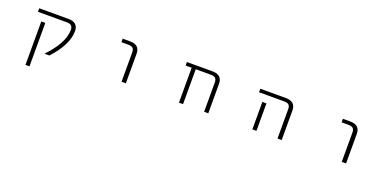

<svg xmlns="http://www.w3.org/2000/svg" viewBox="-2 -1380 5003 2458"><g transform="rotate(20 2500.0 -151.5)"><path d="M635.7 -522.5Q767.6 -522.5 767.6 -402.3Q767.6 -217.8 565.4 1H499Q711.9 -222.7 711.9 -399.4Q711.9 -439.5 692.4 -457Q672.9 -474.6 627 -474.6H237.3V-522.5ZM319.3 218.8V-373H374V218.8Z M1374 -474.6V-522.5H1474.6Q1606.4 -522.5 1607.4 -402.3V1H1548.8V-398.4Q1548.8 -439.5 1529.8 -457Q1510.7 -474.6 1464.8 -474.6Z M2673.8 -398.4Q2673.8 -439.5 2654.8 -457Q2635.7 -474.6 2588.9 -474.6H2386.7V1H2331.1V-474.6H2249V-522.5H2596.7Q2729.5 -522.5 2730.5 -402.3V1H2673.8Z M3249 -474.6V-522.5H3596.7Q3729.5 -522.5 3730.5 -402.3V1H3673.8V-398.4Q3673.8 -439.5 3654.8 -457Q3635.7 -474.6 3588.9 -474.6ZM3386.7 -373V-49.8V1H3331.1V-49.8V-373Z M4374 -474.6V-522.5H4474.6Q4606.4 -522.5 4607.4 -402.3V1H4548.8V-398.4Q4548.8 -439.5 4529.8 -457Q4510.7 -474.6 4464.8 -474.6Z"/></g></svg>

Font: Gen Shin Gothic Monospace Light
Style: Regular
Weight: 300
Designer: [Source Han Sans]
Ryoko NISHIZUKA  (kana & ideographs); Paul D. Hunt (Latin, Greek & Cyrillic); Wenlong ZHANG  (bopomofo
Version: Version 1.002.20150607